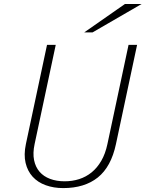

<svg xmlns="http://www.w3.org/2000/svg" viewBox="-20 -937 733 967"><path d="M609.4 -917H693.4L446.3 -773.9H404.3ZM670.4 -710.9 564 -211.4Q539.6 -96.7 472.7 -43.2Q405.8 10.3 298.3 10.3Q250 10.3 210.2 -4.2Q170.4 -18.6 144.5 -46.9Q118.7 -75.2 108.9 -116.5Q99.1 -157.7 110.4 -211.4L216.8 -710.9H260.7L154.3 -211.4Q144.5 -165.5 151.6 -130.6Q158.7 -95.7 179.2 -72Q199.7 -48.3 232.2 -36.1Q264.6 -23.9 305.7 -23.9Q344.2 -23.9 378.7 -34.9Q413.1 -45.9 441.4 -68.8Q469.7 -91.8 490.2 -127.2Q510.7 -162.6 521 -211.4L627.4 -710.9Z"/></svg>

Font: Ufes Sans Thin
Style: Italic
Weight: 100
Designer: Ricardo Esteves & Thais Bronze
Foundry: ProDesignUfes - Ricardo Esteves, Thais Bronze
Version: Version 2.0